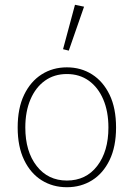

<svg xmlns="http://www.w3.org/2000/svg" viewBox="-20 -772 560 804"><path d="M260 12Q201 12 154.5 -17Q108 -46 81 -102Q54 -158 54 -238Q54 -319 81 -375Q108 -431 154.5 -460.5Q201 -490 260 -490Q319 -490 365.5 -460.5Q412 -431 439 -375Q466 -319 466 -238Q466 -158 439 -102Q412 -46 365.5 -17Q319 12 260 12ZM260 -16Q340 -16 387 -77Q434 -138 434 -238Q434 -305 412.5 -355.5Q391 -406 352 -434Q313 -462 260 -462Q207 -462 168 -434Q129 -406 107.5 -355.5Q86 -305 86 -238Q86 -138 133.5 -77Q181 -16 260 -16ZM268 -560 244 -566 294 -752 332 -744Z"/></svg>

Font: Source Sans 3 Variable
Style: Regular
Weight: 200
Designer: Paul D. Hunt
Foundry: Adobe Systems Incorporated
Version: Version 3.026